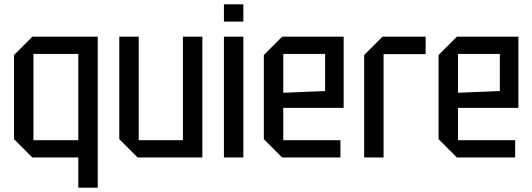

<svg xmlns="http://www.w3.org/2000/svg" viewBox="-20 -730 2468 890"><path d="M433 -560V140H343V0H130L45 -85V-475L130 -560ZM343 -480H135V-80H343Z M918 -560V0H618L533 -85V-560H623V-80H828V-560Z M1018 0V-560H1108V0ZM1018 -630V-710H1108V-630Z M1203 -85V-475L1288 -560H1573V-230H1293V-80H1558V0H1288ZM1293 -300 1487 -308V-480H1293Z M1668 0V-475L1753 -560H1953V-479H1758V0Z M2013 -85V-475L2098 -560H2383V-230H2103V-80H2368V0H2098ZM2103 -300 2297 -308V-480H2103Z"/></svg>

Font: Tektur SemiCondensed
Style: Regular
Weight: 400
Width: 4
Designer: Adam Jagosz
Foundry: Adam Jagosz
Version: Version 1.005;gftools[0.9.30]